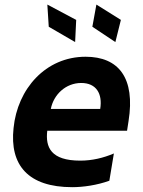

<svg xmlns="http://www.w3.org/2000/svg" viewBox="-20 -797 618 827"><path d="M303.6 -615.8 308.2 -711.3 183.9 -777.3 190 -681.8ZM500.7 -711.3 395.2 -777.3 377.8 -681.8 476.9 -615.8ZM348.7 -552.6C176.5 -552.6 55 -414.1 38.4 -245.4C21 -85.9 101.2 9.2 291.2 9.2C338.1 9.2 397.7 0.7 451 -18.5L470.5 -136C425.4 -116.8 377.1 -105.1 325.6 -105.1C198.9 -105.1 175.1 -163 183.6 -234H527.3L533.7 -275.6C563.2 -460.9 491.5 -552.6 348.7 -552.6ZM411.6 -327.8H198.9C210.9 -389.6 263.1 -439.6 329.9 -439.6C395.2 -439.6 422.2 -392.8 411.6 -327.8Z"/></svg>

Font: TID UI
Style: Bold Italic
Weight: 700
Italic angle: -9.39999°
Designer: The TID Project Authors
Foundry: Bakken & Bæck
Version: Version 1.001;hotconv 1.0.109;makeotfexe 2.5.65596